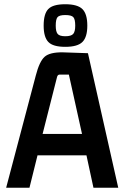

<svg xmlns="http://www.w3.org/2000/svg" viewBox="-20 -886 586 906"><path d="M392 -765Q392 -711 369 -688Q346 -665 288 -665Q230 -665 208 -688Q186 -711 186 -765Q186 -821 208 -843.5Q230 -866 288 -866Q346 -866 369 -843Q392 -820 392 -765ZM243 -765Q243 -737 252 -726Q261 -715 288 -715Q316 -715 325.5 -726Q335 -737 335 -765Q335 -795 326 -805Q317 -815 288 -815Q260 -815 251.5 -805Q243 -795 243 -765ZM538 0H421L388 -153H157L119 0H9L149 -530Q166 -596 190.5 -618Q215 -640 277 -639L395 -635ZM249 -522 181 -254H367L305 -534H261Q252 -534 249 -522Z"/></svg>

Font: Gemunu Libre
Style: Bold
Weight: 700
Designer: Puspanada Ekanayake, Sola Matas, Pathum Egodawatta, Kosala Senevirathne
Foundry: mooniak
Version: Version 1.100